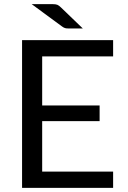

<svg xmlns="http://www.w3.org/2000/svg" viewBox="-20 -911 621 931"><path d="M528.5 -716.5V-637.5H184.5V-399.5H463V-323.5H184.5V-79H528.5V0H87V-716.5ZM234 -891Q250 -891 258 -887.8Q266 -884.5 276 -874.5L381.5 -773H312Q301.5 -773 295.5 -774.8Q289.5 -776.5 281 -782.5L133.5 -891Z"/></svg>

Font: Lato TR
Style: Regular
Weight: 400
Designer: Lukasz Dziedzic
Foundry: tyPoland Lukasz Dziedzic
Version: Version 1.104 2013